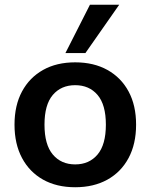

<svg xmlns="http://www.w3.org/2000/svg" viewBox="-20 -777 632 807"><path d="M296 10Q218 10 161 -22Q104 -54 72.5 -113Q41 -172 41 -253Q41 -334 72.5 -392.5Q104 -451 161 -483Q218 -515 296 -515Q374 -515 431.5 -483Q489 -451 520.5 -392.5Q552 -334 552 -253Q552 -172 520.5 -113Q489 -54 431.5 -22Q374 10 296 10ZM296 -86Q355 -86 390 -127.5Q425 -169 425 -253Q425 -337 390 -378Q355 -419 296 -419Q237 -419 202 -378Q167 -337 167 -253Q167 -169 202 -127.5Q237 -86 296 -86ZM255 -554 358 -757H481L339 -554Z"/></svg>

Font: MulishBold
Style: Bold
Weight: 700
Designer: Vernon Adams
Foundry: Vernon Adams
Version: Version 3.602; ttfautohint (v1.8.3)